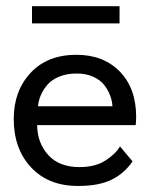

<svg xmlns="http://www.w3.org/2000/svg" viewBox="-20 -604 522 636"><path d="M86 -526.5V-583.5H376V-526.5ZM103 -189.5Q104 -129.5 140.2 -90Q176.5 -50.5 243.5 -50.5Q295 -50.5 328.5 -71.8Q362 -93 377.5 -119L419 -69.5Q391.5 -29 349.2 -8.5Q307 12 238.5 12Q140.5 12 83 -49.5Q25.5 -111 25.5 -210Q25.5 -302.5 81.2 -362.5Q137 -422.5 233 -422.5Q323 -422.5 377 -366.8Q431 -311 431 -217Q431 -204.5 429.5 -189.5ZM352.5 -252Q351.5 -269.5 345 -287.2Q338.5 -305 325.5 -322Q312.5 -339 288.8 -349.8Q265 -360.5 234 -360.5Q201.5 -360.5 176.2 -350.2Q151 -340 136.8 -323Q122.5 -306 115 -288.2Q107.5 -270.5 106 -252Z"/></svg>

Font: League Spartan
Style: Regular
Weight: 350
Foundry: The League of Moveable Type
Version: Version 2.002